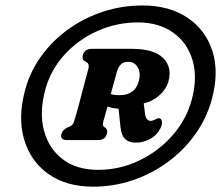

<svg xmlns="http://www.w3.org/2000/svg" viewBox="-20 -795 808 702"><path d="M321 -112.5Q222 -112.5 156.5 -159.2Q91 -206 67.8 -286.5Q44.5 -367 72.5 -468.5Q91 -535.5 132.2 -591.8Q173.5 -648 231 -689Q288.5 -730 357.5 -752.5Q426.5 -775 501 -775Q599 -775 665.5 -730.2Q732 -685.5 756.8 -607.8Q781.5 -530 754 -430Q735 -361.5 693.5 -303.5Q652 -245.5 593.8 -202.8Q535.5 -160 465.8 -136.2Q396 -112.5 321 -112.5ZM338.5 -174Q417 -174 487.8 -207.5Q558.5 -241 609.8 -299Q661 -357 681 -430Q703 -511.5 683.8 -575.5Q664.5 -639.5 612.5 -676.2Q560.5 -713 484 -713Q406.5 -713 336.5 -681.8Q266.5 -650.5 216 -595.2Q165.5 -540 146 -468.5Q123 -385 140.5 -318.5Q158 -252 209 -213Q260 -174 338.5 -174ZM596 -498Q588.5 -470 563.5 -447.2Q538.5 -424.5 505.5 -417L510.5 -377.5Q512 -365.5 517.8 -359.2Q523.5 -353 530 -353Q535.5 -353 540.2 -355Q545 -357 549.5 -359Q555.5 -363 562.5 -362.5Q569 -362 571.5 -353Q574 -344 569 -331.5Q558 -304.5 532.2 -289Q506.5 -273.5 475.5 -273.5Q451.5 -273.5 437.5 -286.8Q423.5 -300 420.5 -331L413.5 -397.5Q402 -398 391.8 -400.2Q381.5 -402.5 373 -405.5Q369 -391 365.2 -377.5Q361.5 -364 358.5 -353.5Q355.5 -343 356 -338.5Q356.5 -334 360.5 -331L366 -327.5Q371.5 -322 372 -317.2Q372.5 -312.5 370.5 -305Q364.5 -283 339 -283H225.5Q198.5 -283 204.5 -305Q208.5 -320 226 -328.5L235 -332.5Q240.5 -335 244.8 -339.2Q249 -343.5 251.5 -353Q260 -380.5 269 -414.8Q278 -449 287 -483.2Q296 -517.5 303.5 -545Q307 -560.5 298 -566.5L291.5 -570.5Q278.5 -577 283 -594.5Q289.5 -616.5 316.5 -616.5H461.5Q543 -616.5 576.5 -582.8Q610 -549 596 -498ZM407 -531.5Q404 -520.5 398 -498.5Q392 -476.5 385 -451Q396.5 -447 417 -447Q474 -447 487.5 -498.5Q495.5 -527.5 484 -548.2Q472.5 -569 449.5 -569Q431 -569 421.8 -559.5Q412.5 -550 407 -531.5Z"/></svg>

Font: Fraunces 72pt S100
Style: Bold Italic
Weight: 700
Italic angle: -16°
Version: Version 1.000; ttfautohint (v1.8.3)